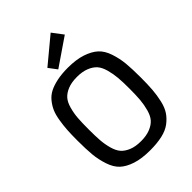

<svg xmlns="http://www.w3.org/2000/svg" viewBox="-281 -1108 1247 1247"><g transform="rotate(-45 342.5 -485.0)"><path d="M342 14Q406 14 454 3Q502 -8 533.5 -32Q565 -56 585 -86Q605 -116 615.5 -162Q626 -208 629.5 -254Q633 -300 633 -365Q633 -444 628 -496Q623 -548 606 -599Q589 -650 557.5 -679Q526 -708 472.5 -726Q419 -744 342 -744Q287 -744 243.5 -735Q200 -726 169.5 -710.5Q139 -695 117.5 -668.5Q96 -642 83.5 -613.5Q71 -585 64 -542.5Q57 -500 54.5 -460.5Q52 -421 52 -365Q52 -285 57 -233.5Q62 -182 79 -130.5Q96 -79 127 -50Q158 -21 211.5 -3.5Q265 14 342 14ZM342 -70Q292 -70 257.5 -84Q223 -98 203 -120.5Q183 -143 172 -183Q161 -223 158 -263Q155 -303 155 -365Q155 -427 158 -467Q161 -507 172 -547Q183 -587 203 -609.5Q223 -632 257.5 -646Q292 -660 342 -660Q391 -660 426 -646Q461 -632 481 -609.5Q501 -587 512 -547Q523 -507 526.5 -466.5Q530 -426 530 -365Q530 -304 526.5 -263.5Q523 -223 512 -183Q501 -143 481 -120.5Q461 -98 426 -84Q391 -70 342 -70ZM291 -780 481 -910 425 -984 248 -837Z"/></g></svg>

Font: Glegoo
Style: Bold
Weight: 700
Version: Version 2.0.1; ttfautohint (v0.9) -r 48 -G 60